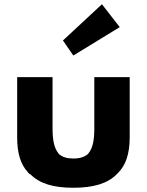

<svg xmlns="http://www.w3.org/2000/svg" viewBox="-20 -864 693 906"><path d="M61 -216C61 -141 77 -89 111 -52V-54V-51L114 -48L121 -42H122L124 -41C167 2 231 22 326 22C421 22 487 2 530 -41L537 -48C574 -85 592 -139 592 -216V-499L591 -500H426L425 -499V-259C425 -205 419 -167 397 -140L396 -138C379 -123 356 -116 326 -116C297 -116 275 -122 257 -138L256 -140C235 -166 228 -204 228 -259V-499L227 -500H62L61 -499ZM326 -602 545 -736 461 -844 277 -673ZM112 -49H111V-57V-56ZM115 -53H114Z"/></svg>

Font: Hussar Woodtype
Style: SeBd
Weight: 900
Foundry: Cannot Into Space Fonts
Version: Version 1.07